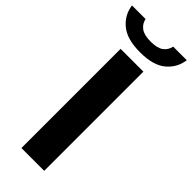

<svg xmlns="http://www.w3.org/2000/svg" viewBox="-350 -979 1013 1013"><g transform="rotate(45 156.5 -472.0)"><path d="M72 0V-740H242V0ZM157.5 -799.5Q60 -799.5 10.5 -840.5Q-39 -881.5 -47.5 -944.5H54Q60 -914.5 84.2 -896.8Q108.5 -879 157.5 -879Q206.5 -879 230.2 -896.8Q254 -914.5 260 -944.5H361.5Q353 -881.5 304 -840.5Q255 -799.5 157.5 -799.5Z"/></g></svg>

Font: Encode Sans SmExp
Style: Bold
Weight: 700
Width: 6
Designer: Multiple Designers
Foundry: Impallari Type
Version: Version 3.002; ttfautohint (v1.8.3) -l 8 -r 50 -G 200 -x 14 